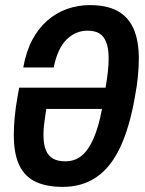

<svg xmlns="http://www.w3.org/2000/svg" viewBox="-20 -719 567 751"><path d="M226 12Q163 12 120.5 -7.5Q78 -27 56 -71.5Q34 -116 34 -192Q34 -223 37.5 -261Q41 -299 49 -343L55 -376H393Q399 -411 402 -439.5Q405 -468 405 -490Q405 -529 395.5 -553.5Q386 -578 368.5 -588.5Q351 -599 322 -599Q300 -599 280 -591Q260 -583 242 -566Q224 -549 211 -521.5Q198 -494 190 -455H71Q82 -517 106 -562.5Q130 -608 165 -638.5Q200 -669 242.5 -684Q285 -699 331 -699Q397 -699 439 -676.5Q481 -654 502 -607.5Q523 -561 523 -490Q523 -458 519.5 -421Q516 -384 508 -342Q487 -221 450 -142.5Q413 -64 357 -26Q301 12 226 12ZM235 -88Q273 -88 299.5 -110Q326 -132 346 -177.5Q366 -223 379 -293H161Q156 -262 153 -237Q150 -212 150 -192Q150 -154 159.5 -131.5Q169 -109 187.5 -98.5Q206 -88 235 -88Z"/></svg>

Font: Archivo ExtraCondensed SemiBold
Style: Italic
Weight: 600
Width: 2
Italic angle: -10°
Designer: Hector Gatti
Foundry: Omnibus-Type
Version: Version 2.001